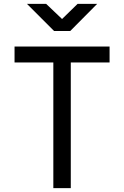

<svg xmlns="http://www.w3.org/2000/svg" viewBox="-20 -970 640 990"><path d="M255 0V-648H55V-730H545V-648H345V0ZM259 -810 119 -950H218L300 -872L380 -950H481L342 -810Z"/></svg>

Font: JetBrainsMonoNL NF
Style: Regular
Weight: 400
Designer: Philipp Nurullin, Konstantin Bulenkov
Foundry: JetBrains
Version: Version 2.304; ttfautohint (v1.8.4.7-5d5b);Nerd Fonts 3.2.1